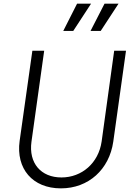

<svg xmlns="http://www.w3.org/2000/svg" viewBox="-20 -1024 736 1056"><path d="M315 12C467 12 581 -92 603 -245L673 -745H608L539 -246C522 -127 430 -48 318 -48C205 -48 137 -127 153 -244L223 -745H158L88 -249C67 -96 159 12 315 12ZM328 -854H383L481 -1004H404ZM478 -854H534L632 -1004H555Z"/></svg>

Font: Mluvka Light
Style: Italic
Weight: 300
Italic angle: -8°
Designer: Modified by Jiří Krblich, Original typeface by Gumpita Rahayu
Foundry: Gumpita Rahayu & Jiří Krblich
Version: Version 2.000;Glyphs 3.1.1 (3134)